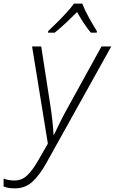

<svg xmlns="http://www.w3.org/2000/svg" viewBox="-126 -784 626 1046"><path d="M-44.9 242.2Q-65.9 242.2 -80.1 239.5Q-94.2 236.8 -106.4 231.9V189Q-94.2 193.8 -79.6 196.5Q-64.9 199.2 -45.9 199.2Q-7.8 199.2 21.2 172.4Q50.3 145.5 82 90.3L134.8 -1.5L48.8 -530.8H98.6L148.4 -209Q155.8 -161.6 160.2 -118.9Q164.6 -76.2 165.5 -50.3H168.5Q179.2 -72.8 199.5 -114.5Q219.7 -156.2 242.2 -195.8L426.8 -530.8H480L125.5 106Q88.9 171.4 49.8 206.8Q10.7 242.2 -44.9 242.2ZM135.7 -606 136.2 -614.3Q156.2 -633.3 183.3 -660.2Q210.4 -687 236.1 -714.8Q261.7 -742.7 276.9 -764.2H322.3Q335 -730.5 358.6 -687.7Q382.3 -645 401.9 -614.3L400.9 -606H369.1Q349.1 -629.4 329.3 -659.9Q309.6 -690.4 293.9 -718.3Q266.1 -690.4 233.9 -660.2Q201.7 -629.9 171.9 -606Z"/></svg>

Font: Open Sans Light
Style: Italic
Weight: 300
Italic angle: -12°
Designer: Monotype Design Team
Foundry: Monotype Imaging Inc.
Version: Version 3.003; ttfautohint (v1.8.4)